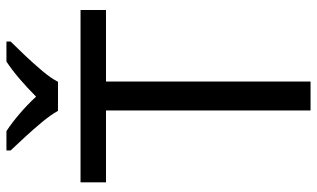

<svg xmlns="http://www.w3.org/2000/svg" viewBox="-214 -770 984 596"><g transform="rotate(-90 278.0 -472.0)"><path d="M323 0H233V-635H10V-714H545V-635H323ZM232 -784Q219 -807 197 -833.5Q175 -860 151 -886Q127 -912 109 -931V-944H169Q195 -927 223 -903Q251 -879 276 -852Q303 -879 331 -903Q359 -927 385 -944H447V-931Q428 -912 403.5 -886Q379 -860 356.5 -833.5Q334 -807 322 -784Z"/></g></svg>

Font: Noto Sans Lao UI
Style: Regular
Weight: 400
Designer: Monotype Design Team
Foundry: Monotype Imaging Inc.
Version: Version 2.000